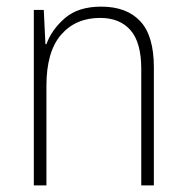

<svg xmlns="http://www.w3.org/2000/svg" viewBox="-20 -559 562 579"><path d="M285 -539Q362 -539 403 -495Q444 -451 444 -356V0H406V-351Q406 -431 373.5 -468Q341 -505 282 -505Q208 -505 164 -454Q120 -403 120 -300V0H82V-529H112L117 -426H120Q136 -470 176 -504.5Q216 -539 285 -539Z"/></svg>

Font: Noto Sans Sinhala UI SemiCondensed ExtraLight
Style: Regular
Weight: 200
Width: 4
Designer: Jelle Bosma - Monotype Design Team
Foundry: Monotype Imaging Inc.
Version: Version 2.006; ttfautohint (v1.8.4.7-5d5b)